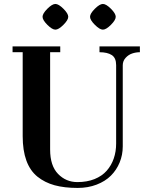

<svg xmlns="http://www.w3.org/2000/svg" viewBox="-20 -926 748 963"><path d="M217.5 -801.5Q193.4 -825.7 193.4 -841.8Q193.4 -857.9 217.5 -882.1Q241.7 -906.2 257.8 -906.2Q273.9 -906.2 298.1 -882.1Q322.3 -857.9 322.3 -841.8Q322.3 -825.7 298.1 -801.5Q273.9 -777.3 257.8 -777.3Q241.7 -777.3 217.5 -801.5ZM455.8 -801.5Q431.6 -825.7 431.6 -841.8Q431.6 -857.9 455.8 -882.1Q480 -906.2 496.1 -906.2Q512.2 -906.2 536.4 -882.1Q560.5 -857.9 560.5 -841.8Q560.5 -825.7 536.4 -801.5Q512.2 -777.3 496.1 -777.3Q480 -777.3 455.8 -801.5ZM43 -664.1V-693.4H282.2V-664.1H231.4V-175.8Q231.4 -94.7 271.2 -53.7Q311 -12.7 368.2 -12.7Q416.5 -12.7 454.1 -27.8Q491.7 -43 515.1 -69.6Q538.6 -96.2 550.5 -130.9Q562.5 -165.5 562.5 -206.1V-599.6Q562.5 -635.3 540.8 -649.7Q519 -664.1 479 -664.1V-693.4H681.6V-664.1Q661.6 -664.1 642.8 -657.7Q624 -651.4 609.9 -635.7Q595.7 -620.1 595.7 -598.6V-191.9Q595.7 -148.9 580.1 -111.1Q564.5 -73.2 536.1 -44.9Q507.8 -16.6 464.6 0Q421.4 16.6 369.6 16.6Q303.2 16.6 253.9 3.2Q204.6 -10.3 167.7 -40Q130.9 -69.8 112.3 -120.6Q93.8 -171.4 93.8 -243.2V-664.1Z"/></svg>

Font: Monomachus
Style: Medium
Weight: 500
Designer: Alexey Kryukov
Version: Version 1.0